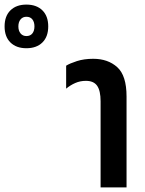

<svg xmlns="http://www.w3.org/2000/svg" viewBox="-259 -816 632 836"><path d="M179 0V-375Q179 -421 164 -442.5Q149 -464 115 -464Q90 -464 68.5 -454.5Q47 -445 29 -430V-530Q45 -540 76 -550Q107 -560 147 -560Q211 -560 251.5 -523.5Q292 -487 292 -396V0ZM-144 -606Q-188 -606 -213.5 -631Q-239 -656 -239 -701Q-239 -746 -213.5 -771Q-188 -796 -144 -796Q-100 -796 -74.5 -771Q-49 -746 -49 -701Q-49 -656 -74.5 -631Q-100 -606 -144 -606ZM-144 -659Q-127 -659 -118 -670.5Q-109 -682 -109 -701Q-109 -720 -118 -731.5Q-127 -743 -144 -743Q-160 -743 -169.5 -731.5Q-179 -720 -179 -701Q-179 -682 -169.5 -670.5Q-160 -659 -144 -659Z"/></svg>

Font: Noto Sans Thai ExtCond SemBd
Style: Regular
Weight: 600
Width: 2
Designer: Monotype Design Team
Foundry: Monotype Imaging Inc.
Version: Version 2.002; ttfautohint (v1.8.4.7-5d5b)